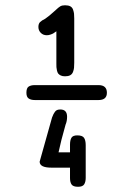

<svg xmlns="http://www.w3.org/2000/svg" viewBox="-20 -715 510 735"><path d="M127 -332H113.8Q98.6 -332 89.8 -337.9Q81.1 -343.8 81.1 -359.9Q81.1 -377.9 89.6 -383.5Q98.1 -389.2 113.8 -389.2H356.9Q389.2 -389.2 389.2 -359.9Q389.2 -332 356.9 -332ZM275.9 -196.8Q295.4 -196.8 301.8 -187.3Q308.1 -177.7 308.1 -159.2V-34.2Q308.1 -18.6 302.2 -9.3Q296.4 0 278.8 0Q260.3 0 254.2 -8.5Q248 -17.1 248 -33.2V-73.2H176.8Q131.8 -73.2 131.8 -96.2Q131.8 -97.7 179.2 -265.1Q182.6 -273.9 184.6 -277.8Q186.5 -281.7 190.2 -286.9Q193.8 -292 198.7 -293.9Q203.6 -295.9 210.9 -295.9Q236.8 -295.9 236.8 -268.1Q236.8 -251 231 -237.8Q212.9 -174.3 204.1 -131.8H248V-161.1Q248 -178.2 253.4 -187.5Q258.8 -196.8 275.9 -196.8ZM195.8 -472.2V-595.2Q187.5 -589.4 184.3 -587.4Q181.2 -585.4 173.8 -582.8Q166.5 -580.1 159.2 -580.1Q145 -580.1 136 -589.4Q127 -598.6 127 -611.8Q127 -624 133.3 -630.4Q139.6 -636.7 152.8 -643.1Q168.5 -653.8 187.5 -671.4Q206.5 -689 210.9 -690.9Q217.8 -694.8 229 -694.8Q241.7 -694.8 249.3 -690.7Q256.8 -686.5 259.8 -677.7Q262.7 -668.9 263.4 -662.6Q264.2 -656.2 264.2 -644V-475.1Q264.2 -462.9 263.4 -455.6Q262.7 -448.2 259.5 -439.7Q256.3 -431.2 248.8 -427Q241.2 -422.9 229 -422.9Q219.2 -422.9 212.6 -426Q206.1 -429.2 202.9 -433.3Q199.7 -437.5 198 -445.3Q196.3 -453.1 196 -458Q195.8 -462.9 195.8 -472.2Z"/></svg>

Font: Concert One
Style: Regular
Weight: 400
Designer: Johan Kallas, Mihkel Virkus
Foundry: Johan Kallas, Mihkel Virkus
Version: Version 1.003